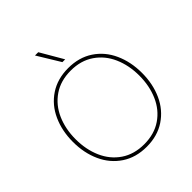

<svg xmlns="http://www.w3.org/2000/svg" viewBox="-250 -1086 1257 1257"><g transform="rotate(-45 378.5 -458.0)"><path d="M58.6 -351.6Q58.6 -453.6 96.2 -536.6Q133.8 -619.6 206.3 -667.7Q278.8 -715.8 378.4 -715.8V-692.4Q284.7 -692.4 218 -646.7Q151.4 -601.1 117.4 -523.7Q83.5 -446.3 83.5 -351.6Q83.5 -256.8 117.4 -179.2Q151.4 -101.6 218 -56.2Q284.7 -10.7 378.4 -10.7V12.7Q278.8 12.7 206.3 -35.6Q133.8 -84 96.2 -166.7Q58.6 -249.5 58.6 -351.6ZM673.3 -351.6Q673.3 -446.3 639.4 -523.7Q605.5 -601.1 538.8 -646.7Q472.2 -692.4 378.4 -692.4V-715.8Q478 -715.8 550.5 -667.7Q623 -619.6 660.6 -536.6Q698.2 -453.6 698.2 -351.6Q698.2 -249.5 660.6 -166.7Q623 -84 550.5 -35.6Q478 12.7 378.4 12.7V-10.7Q472.2 -10.7 538.8 -56.2Q605.5 -101.6 639.4 -179.2Q673.3 -256.8 673.3 -351.6ZM283.2 -927.7H313.5L405.3 -770H379.4Z"/></g></svg>

Font: Wand UI Pro
Style: Regular
Weight: 400
Designer: Andreas Faust
Version: Version 1.003;FEAKit 1.0